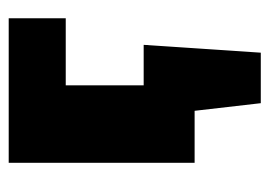

<svg xmlns="http://www.w3.org/2000/svg" viewBox="-109 -358 619 441"><g transform="rotate(-90 200.5 -137.5)"><path d="M165 0V-117H318L245 0ZM184 152 153 -117H318L300 152ZM47 0V-427H225V0ZM143 -296V-427H379V-296Z"/></g></svg>

Font: Ysabeau Office Black
Style: Regular
Weight: 900
Designer: Christian Thalmann (Catharsis Fonts)
Version: Version 2.001;gftools[0.9.30]; featfreeze: tnum,lnum,ss02